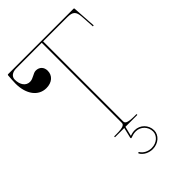

<svg xmlns="http://www.w3.org/2000/svg" viewBox="-280 -876 1214 1214"><g transform="rotate(-45 327.5 -269.0)"><path d="M31.5 -760C28.5 -760 26.5 -757.5 26.5 -755.5C25 -732.5 22.5 -706.5 22.5 -684.5C22.5 -589.5 70 -526 141 -526C191 -526 224.5 -555 224.5 -598.5C224.5 -631 203 -652.5 171.5 -652.5C147 -652.5 126 -627.5 95.5 -627.5C60.5 -627.5 37 -658.5 37 -705.5C37 -732 59 -749.5 93 -749.5L322.5 -750V-35C322.5 -20.5 316 -7.5 247.5 -7.5H227.5V0H310.5L293.5 70.5C293.5 71 293 72 293.5 73.5C294 75.5 296 77.5 299.5 76.5C315 71.5 326 66.5 347.5 66.5C388.5 66.5 424 100.5 424 144.5C424 180.5 390 212.5 344 212.5C312.5 212.5 284 197.5 270 174.5C269.5 173.5 266.5 171 263 173C259.5 175 261 178.5 261.5 179.5C277.5 206.5 310 222.5 344 222.5C394 222.5 434 187 434 144.5C434 95 394.5 56.5 347.5 56.5C329.5 56.5 318.5 60.5 305 64.5L321 0H427.5V-7.5H410C341.5 -7.5 335 -20.5 335 -35V-750H550C600.5 -750 615 -735 618.5 -687.5L624.5 -594.5L632.5 -595.5L622 -755.5C622 -759 618.5 -760 617 -760Z"/></g></svg>

Font: ZnikomitNo24
Style: Regular
Weight: 500
Designer: gluk
Foundry: gluk
Version: Version 0.55